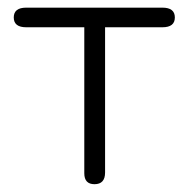

<svg xmlns="http://www.w3.org/2000/svg" viewBox="-20 -470 489 497"><path d="M400.4 -450.2Q432.6 -450.2 432.6 -424.8Q432.6 -399.4 400.4 -399.4H252V-23.4Q252 6.8 224.6 6.8Q198.2 6.8 198.2 -21.5Q198.2 -22.5 198.2 -23.4V-399.4H47.9Q15.6 -399.4 15.6 -424.8Q15.6 -450.2 47.9 -450.2Z"/></svg>

Font: Jura
Style: Book
Weight: 400
Version: Version 2.5